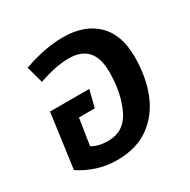

<svg xmlns="http://www.w3.org/2000/svg" viewBox="-138 -707 842 852"><g transform="rotate(-30 283.5 -281.5)"><path d="M523 -343Q523 -243 491.5 -162.5Q460 -82 394 -33.5Q328 15 227 15Q175 15 126.5 -0.5Q78 -16 38 -43L76 -321H277L255 -234H174L153 -99Q185 -79 235 -79Q318 -79 355 -157Q392 -235 392 -343Q392 -484 265 -484Q198 -484 111 -453L87 -539Q197 -578 290 -578Q398 -578 460.5 -518.5Q523 -459 523 -343Z"/></g></svg>

Font: FiraGO Medium
Style: Italic
Weight: 500
Italic angle: -8°
Designer: bBox Type GmbH
Foundry: bBox Type GmbH
Version: Version 1.001